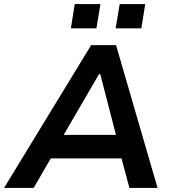

<svg xmlns="http://www.w3.org/2000/svg" viewBox="-38 -928 859 948"><path d="M-18 0 412 -705H535L740 0H601L548 -198L599 -146H177L243 -198L128 0ZM451 -562 259 -232 239 -262H574L542 -233L457 -562ZM533 -788 553 -908H679L660 -788ZM312 -788 331 -908H458L438 -788Z"/></svg>

Font: Nunito Sans 6pt
Style: Bold Italic
Weight: 700
Italic angle: -9°
Version: Version 3.101;gftools[0.9.27]